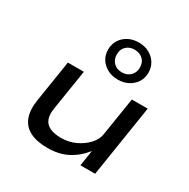

<svg xmlns="http://www.w3.org/2000/svg" viewBox="-182 -980 1135 1154"><g transform="rotate(30 386.0 -403.0)"><path d="M296 9Q223 9 175 -15Q127 -39 108.5 -89Q90 -139 102 -211L147 -497H258L214 -220Q206 -174 216.5 -144Q227 -114 257.5 -99Q288 -84 337 -84Q390 -84 436 -105.5Q482 -127 513 -161Q544 -195 549 -232L591 -497H701L623 0H521L538 -110H539Q492 -51 433 -21Q374 9 296 9ZM457 -558Q416 -558 384.5 -575Q353 -592 335 -620.5Q317 -649 317 -686Q317 -723 335 -752Q353 -781 384.5 -798Q416 -815 457 -815Q498 -815 529.5 -798Q561 -781 579 -752Q597 -723 597 -686Q597 -649 579 -620.5Q561 -592 529.5 -575Q498 -558 457 -558ZM457 -608Q492 -608 514.5 -630Q537 -652 537 -687Q537 -723 514.5 -744Q492 -765 456 -765Q422 -765 399.5 -744Q377 -723 377 -688Q377 -652 399 -630Q421 -608 457 -608Z"/></g></svg>

Font: Nunito Sans 7pt Expanded Medium
Style: Italic
Weight: 500
Width: 7
Italic angle: -9°
Designer: Vernon Adams
Foundry: Vernon Adams
Version: Version 3.101;gftools[0.9.27]